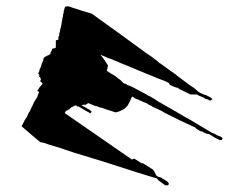

<svg xmlns="http://www.w3.org/2000/svg" viewBox="-20 -551 730 596"><path d="M99.6 -266.6 101.6 -264.6Q100.6 -263.7 97.7 -256.8Q96.7 -250 91.8 -244.1L90.8 -242.2Q89.8 -241.2 87.9 -237.3Q86.9 -236.3 85.4 -233.9Q84 -231.4 84 -229.5L79.1 -219.7Q78.1 -218.8 75.2 -210.9Q74.2 -209 72.3 -205.1L71.3 -204.1Q70.3 -203.1 70.3 -202.1Q70.3 -201.2 69.3 -201.2L68.4 -199.2L67.4 -197.3Q66.4 -196.3 66.4 -194.3L63.5 -188.5Q62.5 -187.5 62.5 -186.5Q62.5 -185.5 61.5 -184.6L58.6 -181.6V-180.7Q56.6 -178.7 52.7 -169.9Q49.8 -165 46.9 -159.2Q90.8 -121.1 105.5 -109.4Q113.3 -109.4 130.9 -102.5Q145.5 -97.7 172.9 -89.8Q179.7 -86.9 201.2 -80.1Q209 -77.1 210 -77.1Q326.2 -42 327.1 -41Q331.1 -40 406.2 -15.6Q412.1 -13.7 433.1 -7.3Q454.1 -1 466.8 2.9L470.7 6.8L471.7 8.8L493.2 24.4H500Q501 24.4 502.9 22.5Q505.9 19.5 503.9 18.6L502.9 17.6Q502.9 16.6 502 15.6Q501 14.6 501 13.7L492.2 7.8Q491.2 6.8 487.3 4.9L483.4 2.9L481.4 1Q480.5 0 479.5 0L471.7 -2Q470.7 -2 469.7 -2.9L468.8 -3.9L466.8 -4.9Q466.8 -5.9 465.8 -5.9L464.8 -6.8L460.9 -14.6Q460.9 -15.6 460 -16.6Q459 -17.6 459 -18.6Q459 -19.5 458 -19.5Q457 -20.5 457 -21.5L456.1 -23.4Q455.1 -23.4 455.1 -24.4Q429.7 -41 422.9 -44.9Q421.9 -43.9 419.9 -43.9Q402.3 -55.7 396.5 -58.6Q390.6 -56.6 389.6 -55.7L180.7 -200.2Q182.6 -202.1 183.6 -205.1L185.5 -208Q186.5 -207 187.5 -207L191.4 -210.9Q192.4 -210 193.4 -210L201.2 -217.8Q202.1 -218.8 204.1 -218.8Q205.1 -218.8 206.1 -219.7Q207 -220.7 208 -220.7Q209 -220.7 209 -221.7Q210 -222.7 210.9 -222.7Q211.9 -223.6 215.8 -223.6L221.7 -219.7Q222.7 -220.7 223.6 -220.7L248 -206.1L252 -204.1L253.9 -203.1L255.9 -202.1Q255.9 -201.2 256.8 -201.2Q257.8 -201.2 258.8 -200.2Q259.8 -199.2 260.7 -199.2L264.6 -205.1Q263.7 -205.1 262.7 -206.1L260.7 -208Q259.8 -209 258.8 -210Q257.8 -210.9 256.8 -210.9Q255.9 -210.9 254.9 -211.9Q253.9 -212.9 252.9 -212.9Q252 -212.9 251 -213.9L250 -214.8L248 -215.8Q247.1 -216.8 243.2 -218.8L239.3 -220.7Q234.4 -222.7 233.4 -223.6Q234.4 -224.6 235.4 -224.6Q236.3 -224.6 236.3 -225.6Q240.2 -226.6 245.1 -225.6Q246.1 -225.6 251 -228.5Q252 -228.5 252 -230.5L252.9 -231.4L276.4 -221.7Q281.2 -221.7 282.2 -220.7Q290 -216.8 294.9 -216.8Q306.6 -212.9 311.5 -210.9Q318.4 -209 338.9 -202.1Q349.6 -204.1 360.4 -210Q369.1 -213.9 377 -224.6Q385.7 -240.2 389.6 -251Q391.6 -251 392.6 -250L394.5 -249Q396.5 -248 396.5 -247.1L402.3 -244.1L408.2 -242.2Q412.1 -240.2 414.1 -239.3Q415 -238.3 417 -238.3Q418 -237.3 418.9 -237.3L422.9 -235.4L426.8 -233.4Q433.6 -232.4 439.5 -227.5Q443.4 -224.6 449.2 -222.7Q450.2 -222.7 452.1 -220.7Q454.1 -218.8 455.1 -218.8L458 -217.8Q482.4 -207 492.2 -200.2Q540 -175.8 584 -156.2L585.9 -155.3Q585.9 -154.3 586.9 -154.3L588.9 -152.3L590.8 -150.4Q593.8 -149.4 595.7 -147.5Q596.7 -147.5 597.7 -146.5L599.6 -145.5Q599.6 -144.5 600.6 -144.5Q601.6 -143.6 602.5 -143.6Q606.4 -143.6 607.4 -142.6Q609.4 -142.6 611.3 -140.6Q613.3 -138.7 615.2 -138.7Q622.1 -134.8 628.9 -134.8Q632.8 -132.8 633.8 -131.8Q637.7 -129.9 638.7 -128.9L640.6 -127.9Q642.6 -127 642.6 -126L662.1 -116.2H668L669.9 -119.1Q670.9 -120.1 670.9 -121.1Q670.9 -122.1 668.9 -124L668 -125L666 -126Q666 -127 665 -127Q663.1 -127 662.1 -127.9L660.2 -128.9Q658.2 -128.9 657.2 -129.9L652.3 -131.8Q646.5 -136.7 639.6 -137.7L610.4 -155.3L598.6 -162.1Q587.9 -168 569.3 -179.7Q550.8 -189.5 528.3 -203.1L527.3 -204.1Q527.3 -205.1 525.4 -205.1Q523.4 -205.1 523.4 -206.1Q520.5 -207 518.6 -209L502.9 -217.8L487.3 -226.6L477.5 -232.4Q473.6 -233.4 467.8 -238.3Q465.8 -239.3 462.9 -241.2Q460.9 -243.2 460 -243.2L459 -244.1L457 -245.1L455.1 -246.1Q451.2 -248 450.2 -249Q449.2 -250 449.2 -250Q447.3 -250 447.3 -251L443.4 -252.9Q439.5 -253.9 436.5 -256.8Q424.8 -262.7 419.9 -265.6Q384.8 -285.2 377.9 -286.1L375 -287.1L373 -289.1L372.1 -290Q371.1 -291 370.1 -291Q366.2 -291 365.2 -292Q364.3 -293 363.3 -293L360.4 -295.9L354.5 -301.8Q353.5 -302.7 352.5 -303.7Q351.6 -304.7 350.6 -304.7Q348.6 -305.7 346.7 -307.6Q340.8 -313.5 329.1 -320.3Q325.2 -321.3 319.3 -326.2Q318.4 -326.2 317.4 -327.1L315.4 -329.1Q314.5 -330.1 312.5 -330.1L311.5 -331.1L313.5 -338.9Q313.5 -342.8 314.5 -343.8Q314.5 -346.7 315.4 -347.7L305.7 -362.3L304.7 -364.3Q304.7 -365.2 303.7 -365.2L302.7 -367.2L300.8 -369.1Q300.8 -370.1 298.8 -372.1Q296.9 -374 296.9 -375L294.9 -377Q293.9 -377.9 292 -380.9Q297.9 -378.9 306.6 -375Q313.5 -371.1 329.1 -366.2Q336.9 -362.3 340.8 -361.3Q341.8 -360.4 342.8 -360.4Q344.7 -359.4 345.7 -359.4L347.7 -358.4L349.6 -357.4Q350.6 -356.4 351.6 -356.4Q362.3 -352.5 429.7 -324.2Q434.6 -322.3 445.3 -317.9Q456.1 -313.5 460.9 -311.5Q466.8 -308.6 476.6 -305.2Q486.3 -301.8 488.3 -300.8Q491.2 -299.8 494.6 -298.3Q498 -296.9 500 -295.4Q502 -293.9 503.9 -293.9Q505.9 -289.1 506.8 -288.1Q525.4 -278.3 533.2 -278.3Q533.2 -277.3 534.2 -276.4L535.2 -275.4Q553.7 -266.6 571.3 -257.8H590.8Q591.8 -256.8 595.7 -254.9Q603.5 -252 604.5 -251L610.4 -249Q611.3 -248 612.3 -248Q613.3 -248 614.3 -247.1L617.2 -244.1H618.2Q619.1 -243.2 623 -243.2Q624 -242.2 626 -242.2L627.9 -240.2L631.8 -239.3Q633.8 -237.3 633.8 -239.3Q634.8 -240.2 635.7 -240.2Q636.7 -240.2 636.7 -241.2Q636.7 -242.2 638.7 -242.2L639.6 -243.2L636.7 -246.1Q633.8 -249 625 -252.9L621.1 -254.9Q620.1 -254.9 620.1 -255.9H618.2Q617.2 -255.9 616.2 -256.8Q610.4 -257.8 608.4 -259.8Q599.6 -261.7 587.9 -273.4Q584 -277.3 568.4 -287.1L529.3 -316.4L526.4 -319.3Q525.4 -320.3 521.5 -322.3L518.6 -325.2L514.6 -327.1Q512.7 -329.1 510.7 -330.1Q509.8 -330.1 508.8 -331.1L506.8 -333L478.5 -353.5L474.6 -355.5L470.7 -359.4Q468.8 -360.4 464.8 -364.3Q460.9 -366.2 457 -370.1Q455.1 -372.1 453.1 -373Q452.1 -374 449.2 -376Q429.7 -388.7 419.9 -396.5Q385.7 -420.9 337.9 -456.1Q282.2 -496.1 264.6 -508.8Q241.2 -515.6 234.4 -517.6Q221.7 -522.5 207 -526.4L205.1 -527.3Q203.1 -527.3 202.1 -528.3L196.3 -530.3Q195.3 -531.2 188.5 -531.2H186.5H184.6Q181.6 -530.3 179.7 -523.4Q179.7 -520.5 178.7 -519.5Q177.7 -518.6 177.7 -512.7Q177.7 -509.8 176.8 -508.8Q175.8 -507.8 175.8 -504.9Q175.8 -499 174.8 -498Q173.8 -497.1 173.8 -493.2Q172.9 -492.2 172.9 -487.3Q171.9 -486.3 171.9 -481.4Q170.9 -480.5 170.9 -474.6L169.9 -472.7V-469.7Q168.9 -468.8 168.9 -465.8Q167 -462.9 166 -453.1Q166 -451.2 165 -450.2Q164.1 -449.2 164.1 -445.3V-441.4L162.1 -437.5Q161.1 -436.5 161.1 -432.6V-427.7L153.3 -425.8V-403.3Q152.3 -402.3 151.4 -402.3Q150.4 -401.4 148.4 -401.4Q147.5 -400.4 144.5 -400.4Q143.6 -399.4 141.6 -399.4Q141.6 -395.5 140.6 -394.5Q139.6 -391.6 137.7 -389.6Q136.7 -388.7 136.7 -384.8Q135.7 -383.8 135.7 -382.8Q134.8 -382.8 133.8 -381.8Q132.8 -380.9 131.8 -380.9Q130.9 -380.9 130.9 -379.9Q129.9 -378.9 127.9 -378.9L124 -377L121.1 -375Q117.2 -373 116.2 -372.1L114.3 -366.2V-363.3L112.3 -359.4Q111.3 -358.4 111.3 -357.4Q111.3 -355.5 110.4 -355.5Q109.4 -354.5 109.4 -351.6Q108.4 -350.6 108.4 -348.6Q107.4 -347.7 107.4 -344.7Q105.5 -339.8 104.5 -338.9Q103.5 -337.9 103.5 -335.9L102.5 -334Q102.5 -330.1 101.6 -329.1Q99.6 -324.2 98.6 -323.2L102.5 -317.4Q101.6 -316.4 101.6 -315.4Q101.6 -314.5 100.6 -314.5L104.5 -310.5Q105.5 -310.5 105.5 -308.6Q105.5 -306.6 106.4 -306.6L107.4 -305.7Q105.5 -299.8 104.5 -298.8L107.4 -296.9L112.3 -292L111.3 -291L110.4 -289.1L109.4 -287.1L105.5 -283.2Q101.6 -279.3 99.6 -274.4L97.7 -272.5Q97.7 -271.5 96.7 -270.5L95.7 -269.5L97.7 -267.6Z"/></svg>

Font: My Font
Style: x-wing-ships
Weight: 500
Version: Version 0.001